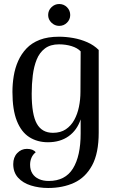

<svg xmlns="http://www.w3.org/2000/svg" viewBox="-20 -706 579 957"><path d="M220 231Q174 231 134 218.5Q94 206 70 179.5Q46 153 46 112Q46 78 66 57Q86 36 114 36Q145 36 158 53Q144 64 137 80Q130 96 130 115Q130 141 141.5 159Q153 177 174 186.5Q195 196 223 196Q305 196 343.5 134Q382 72 382 -41Q382 -55 382 -74Q382 -93 382 -111Q364 -57 322 -27Q280 3 219 3Q166 3 126 -22.5Q86 -48 64 -103.5Q42 -159 42 -248Q42 -288 48.5 -327.5Q55 -367 70.5 -402Q86 -437 112 -464.5Q138 -492 178 -507.5Q218 -523 274 -523Q309 -523 345.5 -516.5Q382 -510 415 -495.5Q448 -481 472 -457V-45Q472 58 439 118.5Q406 179 349.5 205Q293 231 220 231ZM244 -44Q282 -44 308 -61.5Q334 -79 350 -108Q366 -137 373.5 -173.5Q381 -210 381 -248L382 -450Q366 -467 337 -476Q308 -485 274 -485Q231 -485 204 -464.5Q177 -444 163 -409.5Q149 -375 143.5 -331Q138 -287 138 -239Q138 -135 163.5 -89.5Q189 -44 244 -44ZM275 -577Q253 -577 236.5 -593Q220 -609 220 -631Q220 -654 236.5 -670Q253 -686 275 -686Q298 -686 314 -670Q330 -654 330 -631Q330 -609 314 -593Q298 -577 275 -577Z"/></svg>

Font: Arima Medium
Style: Regular
Weight: 500
Designer: Joana Correia and Natanael Gama
Foundry: NDISCOVER
Version: Version 1.101;gftools[0.9.23]